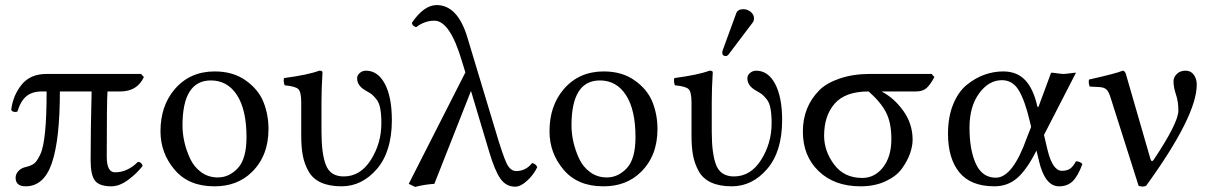

<svg xmlns="http://www.w3.org/2000/svg" viewBox="-20 -718 4728 750"><path d="M530.8 -429.2 542 -417Q516.1 -360.8 450.2 -360.8H399.9Q397 -324.7 397 -106Q397 -44.9 429.2 -44.9Q478 -44.9 519 -85.9Q533.2 -85 537.1 -69.8Q515.1 -41 481 -15.6Q446.8 9.8 415 9.8Q368.2 9.8 351.1 -12.2Q334 -34.2 334 -91.8Q334 -208 337.9 -360.8H213.9Q213.9 -173.8 182.9 -82Q151.9 9.8 80.1 9.8Q41 9.8 41 -23.9Q41 -38.1 52 -50Q63 -62 82 -65.9Q102.1 -70.8 113 -78.9Q124 -86.9 137 -114Q149.9 -141.1 156 -202.1Q162.1 -263.2 162.1 -360.8H144Q106 -360.8 83.5 -342.5Q61 -324.2 47.9 -282.2Q40 -279.3 32.5 -281.7Q24.9 -284.2 23.9 -290Q30.8 -345.2 64.5 -387.2Q98.1 -429.2 162.1 -429.2Z M606.9 -205.1Q606.9 -304.2 662.1 -369.1Q721.7 -439 818.8 -439Q890.6 -439 940.2 -403.6Q989.7 -368.2 1009.3 -319.1Q1028.8 -270 1028.8 -213.9Q1028.8 -109.4 963.9 -45.9Q906.7 10.3 816.9 9.8Q716.8 9.8 661.9 -55.2Q606.9 -120.1 606.9 -205.1ZM803.7 -403.8Q692.9 -403.8 692.9 -228Q692.9 -195.8 700.4 -162.8Q708 -129.9 722.9 -97.9Q737.8 -65.9 765.9 -45.4Q793.9 -24.9 831.1 -24.9Q875 -24.9 908.9 -61Q942.9 -97.2 942.9 -182.1Q942.9 -289.1 905.8 -346.4Q868.7 -403.8 803.7 -403.8Z M1235.8 -321.3V-203.1Q1235.8 -116.2 1253.4 -72.5Q1271 -28.8 1322.8 -28.8Q1387.7 -28.8 1428.7 -93.5Q1469.7 -158.2 1469.7 -236.8Q1469.7 -271 1465.3 -294.4Q1460.9 -317.9 1449.5 -331.5Q1438 -345.2 1431.4 -350.1Q1424.8 -355 1409.2 -363.8Q1375 -382.8 1375 -412.1Q1375 -424.3 1385.5 -433.1Q1396 -441.9 1409.2 -441.9Q1456.1 -441.9 1483.4 -390.4Q1510.7 -338.9 1510.7 -249Q1510.7 -126 1452.4 -58.1Q1394 9.8 1314 9.8Q1266.1 9.8 1233.6 -5.1Q1201.2 -20 1185.1 -49.1Q1168.9 -78.1 1162.8 -110.6Q1156.7 -143.1 1156.7 -187V-316.9Q1156.7 -358.9 1145.3 -369.9Q1133.8 -380.9 1091.8 -384.8Q1085.9 -401.9 1089.8 -413.1Q1182.6 -425.3 1227.1 -441.9Q1240.2 -441.9 1239.7 -435.1Q1235.8 -371.1 1235.8 -321.3Z M2078.6 -64.9Q2064.5 -35.2 2039.1 -12Q2013.7 11.2 1992.7 11.2Q1956.5 11.2 1934.6 -20.3Q1912.6 -51.8 1890.6 -126L1819.8 -362.8L1676.8 0Q1636.2 2.9 1601.6 12.2L1576.7 0L1797.9 -435.1L1784.7 -478Q1737.8 -637.2 1676.8 -637.2Q1638.7 -637.2 1605.5 -611.8Q1590.3 -616.7 1588.9 -628.9Q1635.7 -697.8 1685.5 -698.2Q1768.6 -698.2 1806.6 -568.8L1913.6 -213.9Q1944.3 -109.9 1959 -79.8Q1973.6 -49.8 1996.6 -49.8Q2033.7 -49.8 2058.6 -81.1Q2073.7 -78.1 2078.6 -64.9Z M2126.5 -205.1Q2126.5 -304.2 2181.6 -369.1Q2241.2 -439 2338.4 -439Q2410.2 -439 2459.7 -403.6Q2509.3 -368.2 2528.8 -319.1Q2548.3 -270 2548.3 -213.9Q2548.3 -109.4 2483.4 -45.9Q2426.3 10.3 2336.4 9.8Q2236.3 9.8 2181.4 -55.2Q2126.5 -120.1 2126.5 -205.1ZM2323.2 -403.8Q2212.4 -403.8 2212.4 -228Q2212.4 -195.8 2220 -162.8Q2227.5 -129.9 2242.4 -97.9Q2257.3 -65.9 2285.4 -45.4Q2313.5 -24.9 2350.6 -24.9Q2394.5 -24.9 2428.5 -61Q2462.4 -97.2 2462.4 -182.1Q2462.4 -289.1 2425.3 -346.4Q2388.2 -403.8 2323.2 -403.8Z M2883.3 -682.1Q2899.4 -682.1 2912.4 -671.6Q2925.3 -661.1 2925.3 -647Q2925.3 -635.7 2919.4 -628.9L2827.1 -506.8Q2821.3 -499 2815.4 -499Q2801.3 -499 2801.3 -512.2Q2801.3 -516.1 2803.2 -522L2855.5 -665Q2861.3 -682.1 2883.3 -682.1ZM2760.3 -321.3V-203.1Q2760.3 -116.2 2777.8 -72.5Q2795.4 -28.8 2847.2 -28.8Q2912.1 -28.8 2953.1 -93.5Q2994.1 -158.2 2994.1 -236.8Q2994.1 -271 2989.7 -294.4Q2985.4 -317.9 2973.9 -331.5Q2962.4 -345.2 2955.8 -350.1Q2949.2 -355 2933.6 -363.8Q2899.4 -382.8 2899.4 -412.1Q2899.4 -424.3 2909.9 -433.1Q2920.4 -441.9 2933.6 -441.9Q2980.5 -441.9 3007.8 -390.4Q3035.2 -338.9 3035.2 -249Q3035.2 -126 2976.8 -58.1Q2918.5 9.8 2838.4 9.8Q2790.5 9.8 2758.1 -5.1Q2725.6 -20 2709.5 -49.1Q2693.4 -78.1 2687.3 -110.6Q2681.2 -143.1 2681.2 -187V-316.9Q2681.2 -358.9 2669.7 -369.9Q2658.2 -380.9 2616.2 -384.8Q2610.4 -401.9 2614.3 -413.1Q2707 -425.3 2751.5 -441.9Q2764.6 -441.9 2764.2 -435.1Q2760.3 -371.1 2760.3 -321.3Z M3559.1 -360.8H3423.3Q3473.1 -335 3509 -284.4Q3544.9 -233.9 3544.9 -171.9Q3544.9 -147.9 3534.9 -118.9Q3524.9 -89.8 3503.4 -59.8Q3481.9 -29.8 3439.5 -10Q3397 9.8 3341.3 9.8Q3239.3 9.8 3177.7 -49.6Q3116.2 -108.9 3116.2 -204.1Q3116.2 -301.3 3181.2 -366.2Q3209 -394 3261 -411.6Q3313 -429.2 3377.9 -429.2H3619.1L3629.9 -417Q3614.7 -388.2 3599.9 -374.5Q3585 -360.8 3559.1 -360.8ZM3348.1 -22.9Q3397 -22.9 3429.4 -64.5Q3461.9 -106 3461.9 -174.8Q3461.9 -238.8 3440.9 -279.3Q3419.9 -319.8 3373 -360.8Q3282.2 -360.8 3240.7 -313.5Q3199.2 -266.1 3199.2 -188Q3199.2 -127.9 3238.3 -75.4Q3277.3 -22.9 3348.1 -22.9Z M4058.1 -190.9 4071.8 -132.8Q4091.8 -50.8 4127.9 -50.8Q4147 -50.8 4158.9 -58.3Q4170.9 -65.9 4183.1 -87.9Q4199.2 -87.9 4208 -77.1Q4190.9 -30.3 4170.4 -10.3Q4149.9 9.8 4116.7 9.8Q4061.5 9.8 4038.1 -90.8L4028.8 -129.9Q3990.7 -54.7 3953.4 -22.5Q3916 9.8 3864.7 9.8Q3772 9.8 3727.5 -44.7Q3683.1 -99.1 3683.1 -195.8Q3683.1 -261.7 3703.6 -311.3Q3724.1 -360.8 3757.6 -387.5Q3791 -414.1 3826.4 -426.5Q3861.8 -439 3898.9 -439Q3952.6 -439 3984.6 -405Q4016.6 -371.1 4031.7 -304.2Q4034.2 -294.4 4037.1 -302.7Q4037.6 -303.7 4038.6 -306.2L4085.9 -434.1Q4092.8 -434.1 4109.9 -431.6Q4127 -429.2 4133.8 -429.2Q4141.6 -429.2 4159.2 -431.6Q4176.8 -434.1 4183.1 -434.1ZM4007.8 -222.2 4002.9 -243.2Q3983.9 -324.2 3960 -364.5Q3936 -404.8 3894 -404.8Q3842.3 -404.8 3804.7 -353.3Q3767.1 -301.8 3767.1 -219.2Q3767.1 -132.3 3792 -78.1Q3816.9 -23.9 3870.1 -23.9Q3936 -23.9 3991.7 -181.2Z M4316.9 -340.8Q4310.1 -361.8 4301 -369.4Q4292 -377 4273.9 -377.9L4236.8 -379.9Q4231 -393.1 4233.9 -407.2Q4340.8 -431.2 4365.7 -441.9Q4373.5 -441.9 4377.9 -429.2L4473.6 -98.1Q4478.5 -81.5 4486.8 -94.2Q4583 -238.3 4583 -286.1Q4583 -321.3 4573.5 -349.1Q4564 -377 4564 -400.9Q4564 -416 4576.9 -429Q4589.8 -441.9 4610.8 -441.9Q4631.8 -441.9 4643.3 -426Q4654.8 -410.2 4654.8 -387.2Q4654.8 -265.1 4457 7.8Q4443.8 13.7 4427.7 7.8Z"/></svg>

Font: Linux Libertine
Style: Regular
Weight: 400
Designer: Philipp H. Poll
Foundry: Philipp H. Poll
Version: Version 5.3.0 ; ttfautohint (v0.9)